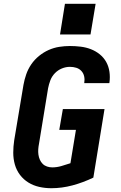

<svg xmlns="http://www.w3.org/2000/svg" viewBox="-20 -986 640 1014"><path d="M251 8Q218 8 187 1Q156 -6 130 -22Q104 -38 85.5 -62.5Q67 -87 58.5 -117Q50 -147 50 -179.5Q50 -212 55 -245L104 -538Q109 -566 118.5 -593.5Q128 -621 145 -646Q162 -671 186 -690.5Q210 -710 237 -722Q264 -734 292.5 -738.5Q321 -743 349 -743Q378 -743 406.5 -739.5Q435 -736 460.5 -726Q486 -716 507 -699Q528 -682 541 -658.5Q554 -635 558 -607Q562 -579 558 -550Q558 -549 557.5 -548.5Q557 -548 557 -547H425Q425 -547 425 -547.5Q425 -548 425 -548Q428 -566 424.5 -582.5Q421 -599 410 -611Q399 -623 383 -628Q367 -633 349 -633Q328 -633 307 -624.5Q286 -616 270 -599.5Q254 -583 246 -562Q238 -541 234 -520L186 -227Q183 -212 182 -197.5Q181 -183 183 -169Q185 -155 190.5 -142.5Q196 -130 205.5 -120.5Q215 -111 228.5 -106.5Q242 -102 256 -102Q280 -102 304 -109Q328 -116 352 -124L381 -300H293L312 -410H532L473 -48Q419 -22 363 -7Q307 8 251 8ZM297 -804 323 -966H485L458 -804Z"/></svg>

Font: Iosevka SS04 XBd Ex Obl
Style: Regular
Weight: 800
Width: 7
Italic angle: -9°
Monospace: yes
Designer: Belleve Invis
Foundry: Belleve Invis
Version: Version 19.0.0; ttfautohint (v1.8.4)